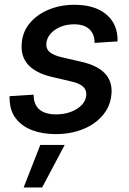

<svg xmlns="http://www.w3.org/2000/svg" viewBox="-20 -559 551 817"><path d="M217.3 11.7Q160.2 11.7 116.5 -5.1Q72.8 -22 47.6 -54.7Q22.5 -87.4 21 -135.3Q20.5 -138.7 20.5 -142.3Q20.5 -146 21 -149.9L123 -156.2Q123 -113.8 147.7 -93Q172.4 -72.3 219.2 -72.3Q253.4 -72.3 281.7 -83Q310.1 -93.8 327.9 -112.3Q345.7 -130.9 347.2 -155.3Q348.6 -176.8 333 -190.7Q317.4 -204.6 285.2 -211.9L200.2 -231.9Q133.3 -247.6 100.8 -282.5Q68.4 -317.4 72.3 -370.6Q74.7 -421.4 105.7 -459.2Q136.7 -497.1 186.8 -517.8Q236.8 -538.6 296.4 -538.6Q378.9 -538.6 426.8 -502Q474.6 -465.3 479.5 -404.3Q480 -398.9 480.2 -393.6Q480.5 -388.2 480 -382.8L382.3 -376.5Q383.3 -412.1 361.1 -433.8Q338.9 -455.6 294.9 -455.6Q263.2 -455.6 237.1 -444.6Q210.9 -433.6 194.8 -415Q178.7 -396.5 177.2 -373.5Q175.3 -351.1 191.4 -337.4Q207.5 -323.7 242.7 -315.4L327.1 -295.9Q394.5 -280.3 426.3 -246.8Q458 -213.4 454.6 -162.1Q452.1 -122.1 432.9 -90.1Q413.6 -58.1 381.1 -35.2Q348.6 -12.2 306.6 -0.2Q264.6 11.7 217.3 11.7ZM80.6 238.8 151.4 57.6H255.4L159.2 238.8Z"/></svg>

Font: Inter 24pt Medium
Style: Italic
Weight: 500
Italic angle: -9.3988°
Designer: Rasmus Andersson
Foundry: rsms
Version: Version 4.001;git-66647c0bb